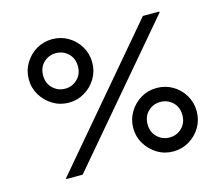

<svg xmlns="http://www.w3.org/2000/svg" viewBox="-95 -778 1041 906"><g transform="rotate(-15 425.0 -325.0)"><path d="M229.2 -345Q186.7 -345 151.7 -366.2Q116.7 -387.5 95.4 -422.5Q74.2 -457.5 74.2 -500Q74.2 -542.5 95.4 -577.9Q116.7 -613.3 151.7 -634.2Q186.7 -655 229.2 -655Q271.7 -655 307.1 -634.2Q342.5 -613.3 363.3 -577.9Q384.2 -542.5 384.2 -500Q384.2 -457.5 363.3 -422.5Q342.5 -387.5 307.1 -366.2Q271.7 -345 229.2 -345ZM229.2 -413.3Q264.2 -413.3 289.2 -437.5Q314.2 -461.7 314.2 -500Q314.2 -539.2 289.2 -562.9Q264.2 -586.7 229.2 -586.7Q194.2 -586.7 169.2 -562.9Q144.2 -539.2 144.2 -500Q144.2 -461.7 169.2 -437.5Q194.2 -413.3 229.2 -413.3ZM123.3 0V-4.2L671.7 -650H751.7V-645L203.3 0ZM645.8 5Q603.3 5 568.3 -16.2Q533.3 -37.5 512.1 -72.5Q490.8 -107.5 490.8 -150Q490.8 -192.5 512.1 -227.9Q533.3 -263.3 568.3 -284.2Q603.3 -305 645.8 -305Q688.3 -305 723.8 -284.2Q759.2 -263.3 780 -227.9Q800.8 -192.5 800.8 -150Q800.8 -107.5 780 -72.5Q759.2 -37.5 723.8 -16.2Q688.3 5 645.8 5ZM645.8 -63.3Q680.8 -63.3 705.8 -87.5Q730.8 -111.7 730.8 -150Q730.8 -189.2 705.8 -212.9Q680.8 -236.7 645.8 -236.7Q610.8 -236.7 585.8 -212.9Q560.8 -189.2 560.8 -150Q560.8 -111.7 585.8 -87.5Q610.8 -63.3 645.8 -63.3Z"/></g></svg>

Font: Familjen Grotesk
Style: Italic
Weight: 400
Italic angle: -9.46201°
Designer: Anders Wikstroem, Jonas Baeckman, Matilda Gysing, Kristian Moeller
Foundry: Familjen STHLM AB
Version: Version 2.000